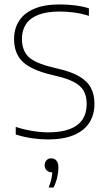

<svg xmlns="http://www.w3.org/2000/svg" viewBox="-20 -622 490 866"><path d="M196 7Q162.5 7 124.2 1.5Q86 -4 51 -15.5V-49.5Q77 -41 102.2 -35.8Q127.5 -30.5 151.5 -27.8Q175.5 -25 197.5 -25Q256 -25 294.5 -39.8Q333 -54.5 352 -83Q371 -111.5 371 -153Q371 -187.5 358.2 -211Q345.5 -234.5 315.2 -251Q285 -267.5 233 -279.5L209 -285.5Q121.5 -306.5 82.5 -343.5Q43.5 -380.5 43.5 -445.5Q43.5 -493 66.2 -528.2Q89 -563.5 135 -582.8Q181 -602 249.5 -602Q283 -602 317.8 -597.8Q352.5 -593.5 381 -584.5V-550.5Q348 -561 315 -565.5Q282 -570 249 -570Q191.5 -570 153.8 -555.5Q116 -541 97.5 -513.5Q79 -486 79 -447Q79 -394 108.8 -365.5Q138.5 -337 216.5 -318.5L240.5 -312.5Q300 -299 336.5 -278Q373 -257 389.5 -226.5Q406 -196 406 -154Q406 -103.5 382.2 -67.5Q358.5 -31.5 311.8 -12.2Q265 7 196 7ZM199.5 224Q210 197 213.2 177Q216.5 157 216.5 139L218.5 155H212.5Q199 155 190.2 146Q181.5 137 181.5 123Q181.5 109.5 189.8 100.8Q198 92 210.5 92Q225.5 92 234.5 102.5Q243.5 113 243.5 135Q243.5 153 238.2 176.8Q233 200.5 221.5 224Z"/></svg>

Font: Encode Sans SC Thin
Style: Regular
Weight: 250
Designer: Multiple Designers
Foundry: Impallari Type
Version: Version 3.002